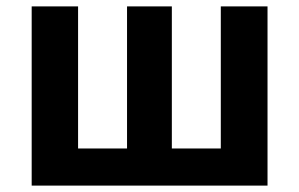

<svg xmlns="http://www.w3.org/2000/svg" viewBox="-20 -580 935 600"><path d="M79 0H816V-560H670V-116H517V-560H377V-116H224V-560H79Z"/></svg>

Font: Noto Sans TC
Style: Bold
Weight: 700
Designer: Ryoko NISHIZUKA 西塚涼子 (kana, bopomofo & ideographs); Paul D. Hunt (Latin, Greek & Cyrillic); Sandoll Communications 산돌커뮤니
Foundry: Adobe
Version: Version 2.004;hotconv 1.0.118;makeotfexe 2.5.65603